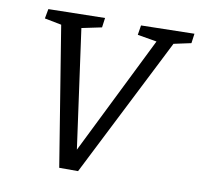

<svg xmlns="http://www.w3.org/2000/svg" viewBox="-78 -780 897 863"><g transform="rotate(10 370.5 -348.5)"><path d="M498 -693 741 -698 735 -654 656 -637 333 1H247L144 -634L67 -649L75 -693L333 -698L327 -654L236 -635L311 -93L579 -634L491 -649Z"/></g></svg>

Font: Bitter Pro
Style: Italic
Weight: 400
Italic angle: -9°
Designer: Sol Matas, and Bitter project Authors
Foundry: Sol Matas
Version: Version 1.010